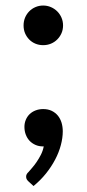

<svg xmlns="http://www.w3.org/2000/svg" viewBox="-20 -516 306 676"><path d="M66 -69.5Q66 -82.5 70.8 -94Q75.5 -105.5 84.2 -114Q93 -122.5 105.2 -127.2Q117.5 -132 132 -132Q149 -132 162 -125.8Q175 -119.5 183.8 -108.8Q192.5 -98 196.8 -83.8Q201 -69.5 201 -53.5Q201 -30.5 194.2 -5Q187.5 20.5 174.2 45.8Q161 71 141.8 95Q122.5 119 98 139L79.5 122Q75.5 118 73.8 114.5Q72 111 72 105.5Q72 97 80.5 89.5Q85.5 83.5 93.2 74.8Q101 66 109 54.2Q117 42.5 124 28.8Q131 15 134 -0.5H131.5Q117 -0.5 105 -5.8Q93 -11 84.2 -20.2Q75.5 -29.5 70.8 -42Q66 -54.5 66 -69.5ZM63 -426.5Q63 -441 68.2 -453.8Q73.5 -466.5 82.8 -476Q92 -485.5 104.8 -491Q117.5 -496.5 132 -496.5Q146.5 -496.5 159.2 -491Q172 -485.5 181.5 -476Q191 -466.5 196.5 -453.8Q202 -441 202 -426.5Q202 -411.5 196.5 -399Q191 -386.5 181.5 -377Q172 -367.5 159.2 -362.2Q146.5 -357 132 -357Q117.5 -357 104.8 -362.2Q92 -367.5 82.8 -377Q73.5 -386.5 68.2 -399Q63 -411.5 63 -426.5Z"/></svg>

Font: Lato
Style: Regular
Weight: 600
Designer: Lukasz Dziedzic
Foundry: tyPoland Lukasz Dziedzic
Version: Version 2.006; 2014-01-15; ttfautohint (v1.4.1)